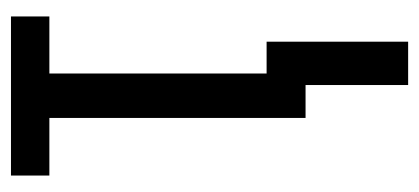

<svg xmlns="http://www.w3.org/2000/svg" viewBox="-227 -350 764 350"><g transform="rotate(-90 155.0 -175.0)"><path d="M300 -537V-467H196V-71H254V187H175V0H115V-467H10V-537Z"/></g></svg>

Font: Noto Sans ExtraCondensed
Style: Regular
Weight: 400
Width: 2
Designer: Monotype Design Team
Foundry: Monotype Imaging Inc.
Version: Version 2.013